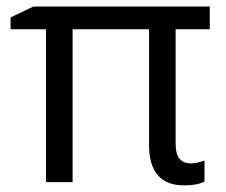

<svg xmlns="http://www.w3.org/2000/svg" viewBox="-20 -555 690 585"><path d="M561 -57.1Q579.6 -57.1 603 -65.9V-2Q582 9.8 541 9.8Q434.1 9.8 434.1 -113.8V-465.8H201.2V0H120.1V-465.8H12.2V-502L82 -535.2H619.1V-465.8H515.1V-120.1Q515.1 -84 527.6 -70.6Q540 -57.1 561 -57.1Z"/></svg>

Font: WebKoruri
Style: Regular
Weight: 400
Foundry: lindwurm / mohemohe
Version: Version 1.00